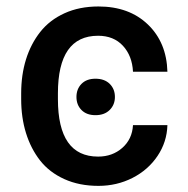

<svg xmlns="http://www.w3.org/2000/svg" viewBox="-20 -573 591 602"><path d="M288.6 9.8Q228.5 9.8 181.6 -11.5Q134.8 -32.7 105.7 -69.8Q76.7 -106.9 61.5 -155.8Q46.4 -204.6 46.4 -262.2V-280.3Q46.4 -337.9 61.5 -386.7Q76.7 -435.5 106.2 -472.9Q135.7 -510.3 182.4 -531.5Q229 -552.7 288.6 -552.7Q384.8 -552.7 443.6 -496.3Q502.4 -439.9 504.9 -348.1H397Q394.5 -397.9 365.5 -429.4Q336.4 -460.9 287.6 -460.9Q161.6 -460.9 161.6 -280.3V-262.2Q161.6 -82 287.6 -82Q332.5 -82 363.5 -109.4Q394.5 -136.7 397 -180.7H504.9Q503.4 -127.9 473.9 -84Q444.3 -40 395.3 -15.1Q346.2 9.8 288.6 9.8ZM279.3 -326.2Q307.6 -326.2 324 -310.1Q340.3 -293.9 340.3 -269Q340.3 -244.6 324 -228.3Q307.6 -211.9 279.3 -211.9Q251.5 -211.9 235.6 -228Q219.7 -244.1 219.7 -269Q219.7 -293.9 235.6 -310.1Q251.5 -326.2 279.3 -326.2Z"/></svg>

Font: Karasuma Gothic
Style: Regular
Weight: 500
Designer: Rasmus Andersson / Ryoko Nishizuka
Foundry: Genbu
Version: Version 1.00